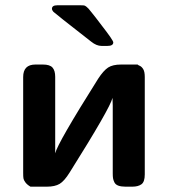

<svg xmlns="http://www.w3.org/2000/svg" viewBox="-20 -700 632 720"><path d="M66.9 -51.8V-411.1Q66.9 -458 112.8 -458H141.1Q167 -458 177 -446.5Q187 -435.1 187 -412.1V-125Q195.8 -163.1 348.1 -404.8Q368.2 -435.5 385.5 -446.8Q402.8 -458 434.1 -458H496.1Q497.1 -456.1 504.2 -453.1Q511.2 -450.2 517.1 -440.7Q522.9 -431.2 522.9 -411.1V-45.9Q522.9 -18.1 510.5 -9Q498 0 476.1 0H450.2Q434.1 0 423.6 -3.9Q413.1 -7.8 408.9 -16.4Q404.8 -24.9 403.8 -32Q402.8 -39.1 402.8 -49.8V-304.2Q402.8 -309.1 402.3 -318.6Q401.9 -328.1 401.9 -333Q393.1 -294.9 241.2 -53.2Q221.2 -21 203.6 -10.5Q186 0 155.8 0H94.2Q81.1 -7.8 75 -16.4Q68.8 -24.9 67.9 -31.2Q66.9 -37.6 66.9 -51.8ZM174.8 -667Q174.8 -680.2 194.8 -680.2H283.2Q291 -680.2 294.9 -679.7Q298.8 -679.2 304.4 -674.6Q310.1 -669.9 312 -667.5Q314 -665 323.2 -653.8Q339.4 -633.8 361.8 -604Q404.8 -548.8 404.8 -541Q404.8 -527.8 382.8 -527.8H360.8Q341.8 -527.8 321.8 -543.9Q184.6 -650.9 180.2 -655.8Q174.8 -662.1 174.8 -667Z"/></svg>

Font: CMU Sans Serif
Style: Bold
Weight: 700
Version: Version 0.7.0